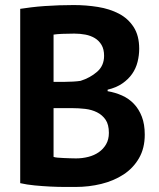

<svg xmlns="http://www.w3.org/2000/svg" viewBox="-20 -730 631 760"><path d="M531 -537Q531 -511 524.5 -485Q518 -459 503 -437.5Q488 -416 464 -399.5Q440 -383 406 -375V-369Q436 -364 463 -352Q490 -340 510 -319Q530 -298 541.5 -268Q553 -238 553 -197Q553 -143 530 -103.5Q507 -64 468.5 -39Q430 -14 381 -2Q332 10 280 10Q263 10 236.5 10Q210 10 179.5 8.5Q149 7 117.5 4Q86 1 60 -5V-695Q79 -698 103.5 -701Q128 -704 156 -706Q184 -708 213.5 -709Q243 -710 272 -710Q321 -710 367.5 -702.5Q414 -695 450.5 -676Q487 -657 509 -623Q531 -589 531 -537ZM281 -103Q306 -103 329.5 -109Q353 -115 371 -127.5Q389 -140 400 -159Q411 -178 411 -204Q411 -237 398 -256Q385 -275 364 -285.5Q343 -296 317 -299Q291 -302 265 -302H192V-109Q197 -107 208 -106Q219 -105 231.5 -104.5Q244 -104 257.5 -103.5Q271 -103 281 -103ZM236 -406Q250 -406 268.5 -407Q287 -408 299 -410Q337 -422 364.5 -446Q392 -470 392 -509Q392 -535 382 -552Q372 -569 355.5 -579Q339 -589 318 -593Q297 -597 274 -597Q248 -597 226 -596Q204 -595 192 -593V-406Z"/></svg>

Font: PT Sans
Style: Bold
Weight: 700
Version: Version 2.003W OFL; ttfautohint (v1.6)